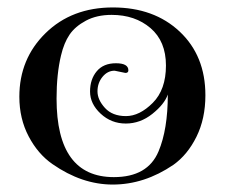

<svg xmlns="http://www.w3.org/2000/svg" viewBox="-20 -491 605 516"><path d="M32 -231Q32 -333 102.5 -402Q173 -471 283.5 -471Q394 -471 463 -406Q532 -341 532 -235Q532 -172 508 -123.5Q484 -75 446 -48Q368 5 283 5Q200 5 121 -50Q82 -77 57 -124.5Q32 -172 32 -231ZM317 -295 288 -301Q269 -301 255.5 -284.5Q242 -268 242 -245.5Q242 -223 262 -201Q282 -179 318.5 -179Q355 -179 390.5 -214.5Q426 -250 426 -315Q426 -380 384.5 -415.5Q343 -451 280 -451Q240 -451 211 -435.5Q182 -420 167 -398Q152 -376 144 -342Q132 -292 132 -226Q132 -15 286 -15Q377 -15 406 -84Q431 -143 431 -237Q422 -211 389.5 -185Q357 -159 318 -159Q279 -159 250.5 -185.5Q222 -212 222 -245Q222 -278 240 -299.5Q258 -321 291.5 -321Q325 -321 325 -302Q325 -295 317 -295Z"/></svg>

Font: Spirax
Style: Regular
Weight: 400
Designer: Brenda Gallo (gbrenda1987@gmail.com)
Foundry: Brenda Gallo
Version: Version 1.002